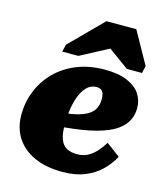

<svg xmlns="http://www.w3.org/2000/svg" viewBox="-119 -889 855 993"><g transform="rotate(15 308.5 -392.0)"><path d="M308 14Q219 14 156 -15Q93 -44 60 -96Q27 -148 27 -217Q27 -284 51.5 -345Q76 -406 122.5 -453Q169 -500 235.5 -527Q302 -554 386 -554Q458 -554 505 -534Q552 -514 574.5 -480.5Q597 -447 597 -405Q597 -354 568.5 -317.5Q540 -281 485 -258Q430 -235 350.5 -222.5Q271 -210 168 -205L171 -278Q231 -280 275.5 -287.5Q320 -295 349.5 -309Q379 -323 393.5 -345.5Q408 -368 408 -402Q408 -420 404 -432Q400 -444 390.5 -450Q381 -456 366 -456Q340 -456 320 -439Q300 -422 286 -391Q272 -360 264.5 -318Q257 -276 257 -226Q257 -177 268 -148Q279 -119 301.5 -106.5Q324 -94 357 -94Q390 -94 415 -107.5Q440 -121 460 -143.5Q480 -166 496 -192L570 -137Q547 -94 511.5 -60Q476 -26 426 -6Q376 14 308 14ZM487 -798H327L156 -626L147 -587H233L439 -696H343L493 -587H574L583 -626Z"/></g></svg>

Font: Roboto Serif 20pt Black
Style: Italic
Weight: 900
Italic angle: -10°
Version: Version 1.008